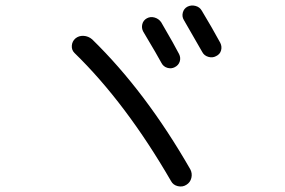

<svg xmlns="http://www.w3.org/2000/svg" viewBox="-20 -752 1040 701"><path d="M568.4 -670.9Q619.1 -584 633.8 -554.7Q640.6 -541 636.2 -527.3Q631.8 -513.7 618.2 -506.8Q605.5 -500 590.8 -504.4Q576.2 -508.8 569.3 -522.5Q557.6 -544.9 502.9 -636.7Q496.1 -649.4 499.5 -663.6Q502.9 -677.7 516.1 -685.1Q529.3 -692.4 544.4 -688Q559.6 -683.6 568.4 -670.9ZM664.1 -727.5Q677.7 -734.4 693.4 -730.5Q709 -726.6 716.8 -712.9Q752.9 -653.3 784.2 -595.7Q791 -582 787.1 -567.9Q783.2 -553.7 768.6 -546.9Q755.9 -540 740.7 -544.4Q725.6 -548.8 718.8 -561.5Q688.5 -615.2 651.4 -678.7Q643.6 -691.4 647.5 -706.1Q651.4 -720.7 664.1 -727.5ZM604.5 -90.8Q439.5 -376 252 -558.6Q241.2 -569.3 242.2 -585Q243.2 -600.6 254.9 -611.3Q267.6 -622.1 285.2 -621.1Q302.7 -620.1 316.4 -608.4Q511.7 -418 674.8 -133.8Q682.6 -119.1 678.7 -102.5Q674.8 -85.9 660.2 -77.1Q646.5 -68.4 629.4 -72.3Q612.3 -76.2 604.5 -90.8Z"/></svg>

Font: Rounded-X Mgen+ 1m regular
Style: Regular
Weight: 400
Designer: [Source Han Sans]
Ryoko NISHIZUKA  (kana & ideographs); Paul D. Hunt (Latin, Greek & Cyrillic); Wenlong ZHANG  (bopomofo
Version: Version 1.059.20150602